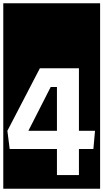

<svg xmlns="http://www.w3.org/2000/svg" viewBox="-30 -937 630 1170"><path d="M-10 -917H580V213H-10ZM451 130V-29H539L549 -140H451V-521H213L15 -140L29 -29H317V130ZM317 -140H143L279 -407H317Z"/></svg>

Font: Zilla Slab Highlight
Style: Bold
Weight: 700
Designer: Typotheque Type Foundry
Foundry: Typotheque type foundry
Version: Version 1.1; 2017; ttfautohint (v1.6)